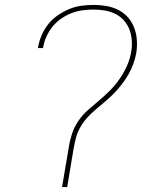

<svg xmlns="http://www.w3.org/2000/svg" viewBox="-20 -763 640 783"><path d="M233 0 260 -159Q264 -187 273 -215.5Q282 -244 299 -269Q316 -294 339 -314.5Q362 -335 385.5 -354.5Q409 -374 430.5 -396Q452 -418 469 -443Q486 -468 498 -495Q510 -522 515 -551Q519 -574 517.5 -597.5Q516 -621 508 -642Q500 -663 485.5 -679.5Q471 -696 451 -706Q431 -716 408 -720Q385 -724 362 -724Q339 -724 316.5 -721Q294 -718 272 -709.5Q250 -701 229.5 -687Q209 -673 194 -654Q179 -635 169 -613Q159 -591 156 -569Q156 -569 155.5 -568.5Q155 -568 155 -567H135Q135 -568 135 -568.5Q135 -569 135 -569Q139 -594 149.5 -618.5Q160 -643 176.5 -664Q193 -685 215.5 -700.5Q238 -716 262 -726Q286 -736 311.5 -739.5Q337 -743 362 -743Q388 -743 414 -738.5Q440 -734 462.5 -722.5Q485 -711 501.5 -692.5Q518 -674 527 -650.5Q536 -627 538 -601Q540 -575 536 -548Q532 -526 524 -503.5Q516 -481 504 -460Q492 -439 477 -419.5Q462 -400 445 -382.5Q428 -365 409.5 -349.5Q391 -334 372 -318Q353 -302 336.5 -284Q320 -266 308 -245Q296 -224 290 -201.5Q284 -179 280 -156L254 0Z"/></svg>

Font: Iosevka SS04 Th Ex Obl
Style: Regular
Weight: 100
Width: 7
Italic angle: -9°
Monospace: yes
Designer: Belleve Invis
Foundry: Belleve Invis
Version: Version 19.0.0; ttfautohint (v1.8.4)